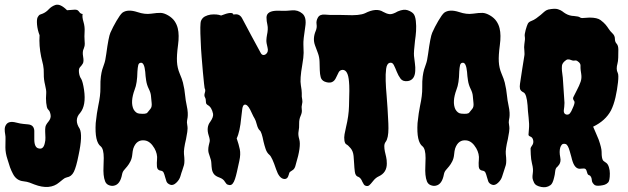

<svg xmlns="http://www.w3.org/2000/svg" viewBox="-25 -779 2674 818"><path d="M321.3 -442.4Q328.1 -429.7 333 -396.5Q342.8 -330.1 316.4 -297.9Q289.1 -268.6 314.5 -230.5Q328.1 -203.1 309.6 -117.2Q299.8 -67.4 289.6 -46.9Q279.3 -26.4 259.8 -23.4Q251 -21.5 243.7 -15.1Q236.3 -8.8 227.5 -2Q187.5 32.2 121.1 6.8Q111.3 2.9 101.1 -1Q90.8 -4.9 74.2 -6.8Q44.9 -9.8 30.3 -38.1Q23.4 -50.8 17.6 -66.4L6.8 -100.6Q-2 -127 -2 -150.9Q-2 -174.8 -1.5 -186Q-1 -197.3 -2.9 -207Q-4.9 -216.8 -4.9 -227.5Q-4.9 -238.3 0 -246.1Q10.7 -265.6 43.9 -256.8Q62.5 -252 74.7 -251Q86.9 -250 95.7 -249Q123 -246.1 121.1 -214.8Q121.1 -200.2 121.1 -185.5Q121.1 -149.4 140.6 -146.5Q160.2 -141.6 166 -169.9Q168.9 -180.7 168.5 -192.9Q168 -205.1 167.5 -217.3Q167 -229.5 168.5 -238.3Q169.9 -247.1 181.6 -261.2Q193.4 -275.4 190.4 -290.5Q187.5 -305.7 182.1 -310.1Q176.8 -314.5 174.8 -322.8Q172.9 -331.1 171.9 -340.8Q170.9 -350.6 170.9 -360.4Q170.9 -370.1 171.9 -381.8Q172.9 -393.6 167 -417.5Q161.1 -441.4 161.6 -463.4Q162.1 -485.4 158.7 -502Q155.3 -518.6 150.4 -537.1Q140.6 -584 143.6 -628.9Q134.8 -651.4 132.8 -674.3Q130.9 -697.3 135.7 -706.1Q140.6 -714.8 145.5 -716.8Q150.4 -718.8 156.2 -720.7Q170.9 -726.6 182.6 -739.3Q194.3 -752 210.9 -757.8Q231.4 -764.6 260.7 -735.4Q280.3 -737.3 292.5 -737.8Q304.7 -738.3 309.6 -731.9Q314.5 -725.6 316.4 -723.6Q323.2 -718.8 327.1 -719.7Q324.2 -707 330.6 -686Q336.9 -665 335.4 -644Q334 -623 335.4 -606.4Q336.9 -589.8 335.4 -583.5Q334 -577.1 332 -572.3Q325.2 -559.6 329.1 -538.1Q333 -516.6 327.6 -507.8Q322.3 -499 315.9 -492.7Q309.6 -486.3 311.5 -469.7Q313.5 -453.1 321.3 -442.4Z M461.9 11.7Q452.1 14.6 439.9 10.3Q427.7 5.9 422.9 -6.3Q418 -18.6 416.5 -34.7Q415 -50.8 416 -69.3Q417 -87.9 417 -105.5Q417 -144.5 404.3 -155.3Q377.9 -174.8 382.8 -254.9Q387.7 -300.8 393.6 -328.1Q403.3 -373 402.8 -404.3Q402.3 -435.5 404.8 -453.1Q407.2 -470.7 410.6 -482.4Q414.1 -494.1 418.9 -506.8Q423.8 -519.5 427.7 -548.8Q437.5 -622.1 445.3 -639.6Q456.1 -664.1 471.2 -689.9Q486.3 -715.8 496.1 -724.6Q518.6 -741.2 560.5 -727.5Q591.8 -716.8 618.7 -720.7Q645.5 -724.6 659.7 -724.1Q673.8 -723.6 691.4 -713.4Q709 -703.1 718.8 -689Q728.5 -674.8 732.4 -658.2Q739.3 -629.9 733.4 -586.4Q727.5 -543 729 -516.1Q730.5 -489.3 740.7 -465.3Q751 -441.4 754.4 -427.2Q757.8 -413.1 760.3 -398.9Q762.7 -384.8 764.2 -368.7Q765.6 -352.5 770 -332Q774.4 -311.5 774.9 -299.3Q775.4 -287.1 774.4 -279.3Q773.4 -271.5 772 -265.1Q770.5 -258.8 772.9 -245.6Q775.4 -232.4 772.9 -216.8Q770.5 -201.2 767.6 -186.5Q756.8 -141.6 758.8 -123Q762.7 -89.8 758.8 -75.7Q754.9 -61.5 751.5 -52.7Q748 -43.9 743.7 -28.3Q739.3 -12.7 725.6 0Q711.9 12.7 699.7 7.8Q687.5 2.9 684.1 -6.3Q680.7 -15.6 678.2 -25.4Q675.8 -35.2 672.4 -43Q668.9 -50.8 660.2 -51.8Q644.5 -53.7 643.6 -69.8Q642.6 -85.9 644 -98.1Q645.5 -110.4 642.6 -123Q639.6 -135.7 632.8 -147.5Q615.2 -177.7 591.8 -180.7Q556.6 -185.5 543 -146.5Q540 -136.7 538.6 -120.6Q537.1 -104.5 530.8 -91.8Q524.4 -79.1 517.1 -70.3Q509.8 -61.5 503.4 -54.2Q497.1 -46.9 495.1 -36.1Q487.3 5.9 461.9 11.7ZM548.8 -397.5Q529.3 -344.7 543.9 -313.5Q553.7 -295.9 569.3 -294.9Q597.7 -292 603 -299.3Q608.4 -306.6 615.7 -314.9Q623 -323.2 621.1 -340.3Q619.1 -357.4 618.2 -370.6Q617.2 -383.8 608.9 -400.4Q600.6 -417 597.7 -436Q594.7 -455.1 593.8 -472.7Q589.8 -511.7 576.2 -511.7Q566.4 -511.7 564 -501.5Q561.5 -491.2 560.5 -474.6Q559.6 -423.8 548.8 -397.5Z M917 -712.9Q965.8 -732.4 969.7 -716.8Q994.1 -722.7 1005.9 -702.1Q1009.8 -695.3 1021 -673.8Q1032.2 -652.3 1045.4 -627.9Q1058.6 -603.5 1070.3 -582Q1082 -560.5 1085.9 -553.2Q1089.8 -545.9 1095.7 -544.9Q1101.6 -543.9 1107.4 -547.9Q1120.1 -557.6 1114.7 -577.1Q1109.4 -596.7 1109.9 -607.9Q1110.4 -619.1 1112.3 -628.9Q1118.2 -656.2 1114.3 -672.9Q1110.4 -689.5 1110.4 -704.1Q1110.4 -733.4 1158.2 -733.4Q1168 -733.4 1180.7 -732.9Q1193.4 -732.4 1218.8 -734.9Q1244.1 -737.3 1263.2 -721.2Q1282.2 -705.1 1275.4 -664.1Q1266.6 -608.4 1267.6 -589.4Q1268.6 -570.3 1268.6 -553.7Q1268.6 -536.1 1262.7 -502Q1252 -441.4 1256.8 -416Q1260.7 -393.6 1260.7 -382.8V-367.2Q1260.7 -364.3 1262.7 -354.5Q1264.6 -344.7 1261.7 -334.5Q1258.8 -324.2 1260.7 -312.5Q1262.7 -300.8 1255.9 -285.6Q1249 -270.5 1249.5 -252.4Q1250 -234.4 1247.1 -219.7Q1244.1 -205.1 1250 -185.5Q1258.8 -155.3 1235.4 -79.1Q1231.4 -60.5 1223.1 -55.2Q1214.8 -49.8 1210.9 -46.9Q1207 -43.9 1205.1 -34.2Q1200.2 -14.6 1184.6 -16.6Q1164.1 -19.5 1151.4 -57.6Q1133.8 -110.4 1123 -119.1Q1112.3 -127.9 1106.9 -143.6Q1101.6 -159.2 1097.7 -175.8Q1089.8 -216.8 1082 -223.1Q1074.2 -229.5 1069.3 -248Q1064.5 -266.6 1059.6 -274.4Q1054.7 -282.2 1050.3 -292Q1045.9 -301.8 1041 -311.5Q1028.3 -335.9 1016.6 -333Q1009.8 -331.1 1007.3 -315.9Q1004.9 -300.8 1002.9 -279.3Q997.1 -216.8 983.4 -189.5Q992.2 -164.1 996.6 -143.1Q1001 -122.1 994.6 -93.3Q988.3 -64.5 984.4 -46.9Q980.5 -29.3 976.1 -16.1Q971.7 -2.9 965.8 3.9Q960 10.7 951.2 9.3Q942.4 7.8 939.5 3.9Q936.5 0 933.6 -3.9Q926.8 -16.6 910.2 -22.5Q893.6 -28.3 886.7 -37.1Q879.9 -45.9 877.9 -57.6Q876 -69.3 875.5 -83Q875 -96.7 868.7 -112.8Q862.3 -128.9 862.3 -139.6Q862.3 -150.4 864.3 -158.7Q866.2 -167 868.2 -175.3Q870.1 -183.6 864.3 -201.2Q852.5 -237.3 871.1 -260.7Q884.8 -280.3 882.8 -293.9Q877 -322.3 860.4 -331.1Q852.5 -335.9 852.5 -342.8Q852.5 -357.4 848.1 -364.7Q843.8 -372.1 847.7 -383.8Q851.6 -395.5 846.7 -403.3Q846.7 -404.3 844.2 -423.3Q841.8 -442.4 839.4 -472.2Q836.9 -502 834 -536.6Q831.1 -571.3 830.1 -603.5Q826.2 -677.7 831.5 -690.4Q836.9 -703.1 848.1 -709Q859.4 -714.8 872.1 -716.8Q899.4 -719.7 917 -712.9Z M1450.2 -714.8Q1506.8 -711.9 1530.3 -722.7Q1578.1 -747.1 1607.4 -728.5Q1621.1 -720.7 1633.8 -718.8Q1646.5 -716.8 1669.9 -730.5Q1695.3 -741.2 1711.9 -735.4Q1728.5 -729.5 1736.3 -720.7Q1744.1 -711.9 1746.6 -689.9Q1749 -668 1747.6 -646.5Q1746.1 -625 1743.2 -606.4Q1737.3 -556.6 1738.8 -541Q1740.2 -525.4 1742.7 -508.8Q1745.1 -492.2 1744.1 -476.6Q1742.2 -438.5 1712.9 -433.6Q1691.4 -430.7 1681.6 -443.8Q1671.9 -457 1665.5 -473.1Q1659.2 -489.3 1652.8 -502Q1646.5 -514.6 1634.8 -511.2Q1623 -507.8 1620.1 -485.8Q1617.2 -463.9 1618.2 -434.1Q1619.1 -404.3 1622.1 -372.6Q1625 -340.8 1626 -318.8Q1627 -296.9 1628.4 -274.4Q1629.9 -252 1629.9 -232.4Q1629.9 -190.4 1618.2 -174.8Q1612.3 -167 1612.3 -156.2Q1612.3 -145.5 1614.7 -133.8Q1617.2 -122.1 1620.1 -110.4Q1623 -98.6 1623 -82Q1623 -43 1587.9 -27.3Q1575.2 -21.5 1564.5 -7.8Q1553.7 5.9 1548.3 10.3Q1543 14.6 1535.6 13.2Q1528.3 11.7 1524.9 6.3Q1521.5 1 1518.6 -4.9Q1512.7 -20.5 1502 -25.4Q1489.3 -28.3 1486.8 -46.9Q1484.4 -65.4 1483.9 -79.6Q1483.4 -93.8 1481.4 -114.3Q1479.5 -134.8 1468.8 -147.5Q1458 -160.2 1451.2 -163.6Q1444.3 -167 1442.4 -180.2Q1440.4 -193.4 1442.9 -207Q1445.3 -220.7 1449.2 -237.3Q1460.9 -285.2 1461.9 -327.1Q1464.8 -405.3 1461.9 -430.7Q1458 -481.4 1434.6 -481.4Q1422.9 -480.5 1418 -471.2Q1413.1 -461.9 1407.2 -449.2Q1393.6 -417 1357.4 -431.6Q1344.7 -437.5 1341.3 -450.2Q1337.9 -462.9 1337.4 -480Q1336.9 -497.1 1336.4 -516.1Q1335.9 -535.2 1329.6 -552.2Q1323.2 -569.3 1317.4 -585Q1311.5 -600.6 1312.5 -616.2Q1313.5 -631.8 1319.8 -646.5Q1326.2 -661.1 1323.7 -675.8Q1321.3 -690.4 1329.6 -704.6Q1337.9 -718.8 1359.9 -716.8Q1381.8 -714.8 1398.9 -715.3Q1416 -715.8 1450.2 -714.8Z M1833 11.7Q1823.2 14.6 1811 10.3Q1798.8 5.9 1793.9 -6.3Q1789.1 -18.6 1787.6 -34.7Q1786.1 -50.8 1787.1 -69.3Q1788.1 -87.9 1788.1 -105.5Q1788.1 -144.5 1775.4 -155.3Q1749 -174.8 1753.9 -254.9Q1758.8 -300.8 1764.6 -328.1Q1774.4 -373 1773.9 -404.3Q1773.4 -435.5 1775.9 -453.1Q1778.3 -470.7 1781.7 -482.4Q1785.2 -494.1 1790 -506.8Q1794.9 -519.5 1798.8 -548.8Q1808.6 -622.1 1816.4 -639.6Q1827.1 -664.1 1842.3 -689.9Q1857.4 -715.8 1867.2 -724.6Q1889.6 -741.2 1931.6 -727.5Q1962.9 -716.8 1989.7 -720.7Q2016.6 -724.6 2030.8 -724.1Q2044.9 -723.6 2062.5 -713.4Q2080.1 -703.1 2089.8 -689Q2099.6 -674.8 2103.5 -658.2Q2110.4 -629.9 2104.5 -586.4Q2098.6 -543 2100.1 -516.1Q2101.6 -489.3 2111.8 -465.3Q2122.1 -441.4 2125.5 -427.2Q2128.9 -413.1 2131.3 -398.9Q2133.8 -384.8 2135.3 -368.7Q2136.7 -352.5 2141.1 -332Q2145.5 -311.5 2146 -299.3Q2146.5 -287.1 2145.5 -279.3Q2144.5 -271.5 2143.1 -265.1Q2141.6 -258.8 2144 -245.6Q2146.5 -232.4 2144 -216.8Q2141.6 -201.2 2138.7 -186.5Q2127.9 -141.6 2129.9 -123Q2133.8 -89.8 2129.9 -75.7Q2126 -61.5 2122.6 -52.7Q2119.1 -43.9 2114.7 -28.3Q2110.4 -12.7 2096.7 0Q2083 12.7 2070.8 7.8Q2058.6 2.9 2055.2 -6.3Q2051.8 -15.6 2049.3 -25.4Q2046.9 -35.2 2043.5 -43Q2040 -50.8 2031.2 -51.8Q2015.6 -53.7 2014.6 -69.8Q2013.7 -85.9 2015.1 -98.1Q2016.6 -110.4 2013.7 -123Q2010.7 -135.7 2003.9 -147.5Q1986.3 -177.7 1962.9 -180.7Q1927.7 -185.5 1914.1 -146.5Q1911.1 -136.7 1909.7 -120.6Q1908.2 -104.5 1901.9 -91.8Q1895.5 -79.1 1888.2 -70.3Q1880.9 -61.5 1874.5 -54.2Q1868.2 -46.9 1866.2 -36.1Q1858.4 5.9 1833 11.7ZM1919.9 -397.5Q1900.4 -344.7 1915 -313.5Q1924.8 -295.9 1940.4 -294.9Q1968.8 -292 1974.1 -299.3Q1979.5 -306.6 1986.8 -314.9Q1994.1 -323.2 1992.2 -340.3Q1990.2 -357.4 1989.3 -370.6Q1988.3 -383.8 1980 -400.4Q1971.7 -417 1968.8 -436Q1965.8 -455.1 1964.8 -472.7Q1960.9 -511.7 1947.3 -511.7Q1937.5 -511.7 1935.1 -501.5Q1932.6 -491.2 1931.6 -474.6Q1930.7 -423.8 1919.9 -397.5Z M2455.1 -702.1 2486.3 -704.1Q2519.5 -704.1 2533.7 -693.4Q2547.9 -682.6 2555.2 -673.8Q2562.5 -665 2568.4 -655.8Q2574.2 -646.5 2584.5 -636.7Q2594.7 -627 2594.7 -613.8Q2594.7 -600.6 2602.1 -592.8Q2609.4 -585 2609.4 -567.4Q2609.4 -549.8 2608.9 -533.7Q2608.4 -517.6 2605.5 -507.3Q2602.5 -497.1 2602.5 -486.8Q2602.5 -476.6 2606.9 -468.3Q2611.3 -460 2607.9 -428.2Q2604.5 -396.5 2597.2 -364.3Q2589.8 -332 2578.1 -308.6Q2554.7 -264.6 2502 -239.3Q2506.8 -227.5 2513.2 -213.4Q2519.5 -199.2 2525.4 -184.6Q2538.1 -148.4 2538.1 -132.3Q2538.1 -116.2 2539.6 -108.9Q2541 -101.6 2543 -97.7Q2544.9 -93.8 2548.3 -91.8Q2551.8 -89.8 2558.6 -84.5Q2565.4 -79.1 2569.3 -66.4Q2573.2 -53.7 2573.2 -40Q2573.2 -8.8 2565.9 -1.5Q2558.6 5.9 2550.3 8.3Q2542 10.7 2533.2 11.7Q2510.7 14.6 2504.9 5.9Q2497.1 -2 2496.6 -10.3Q2496.1 -18.6 2493.2 -24.9Q2490.2 -31.2 2484.4 -32.7Q2478.5 -34.2 2476.1 -44.9Q2473.6 -55.7 2469.2 -59.1Q2464.8 -62.5 2451.2 -60.5Q2426.8 -55.7 2415 -89.8Q2412.1 -97.7 2409.2 -110.4Q2406.2 -123 2402.3 -134.8Q2394.5 -163.1 2384.3 -165.5Q2374 -168 2369.1 -163.1Q2364.3 -158.2 2361.8 -149.9Q2359.4 -141.6 2359.4 -131.3Q2359.4 -121.1 2361.8 -109.4Q2364.3 -97.7 2362.3 -89.8Q2360.4 -82 2356.9 -77.1Q2353.5 -72.3 2349.6 -68.4Q2341.8 -63.5 2340.3 -48.8Q2338.9 -34.2 2335.9 -23.4Q2330.1 2.9 2320.3 9.8Q2310.5 16.6 2300.8 18.1Q2291 19.5 2281.2 17.6Q2256.8 12.7 2251 0.5Q2245.1 -11.7 2244.1 -18.1Q2243.2 -24.4 2243.7 -30.3Q2244.1 -36.1 2245.1 -43Q2246.1 -49.8 2245.6 -59.1Q2245.1 -68.4 2241.2 -84Q2237.3 -99.6 2236.3 -121.1L2235.4 -146.5Q2235.4 -150.4 2242.2 -159.7Q2249 -168.9 2246.6 -181.2Q2244.1 -193.4 2235.4 -196.8Q2226.6 -200.2 2226.6 -205.1Q2226.6 -210 2228.5 -229.5Q2230.5 -249 2227.1 -278.3Q2223.6 -307.6 2222.7 -330.1Q2218.8 -378.9 2205.6 -385.3Q2192.4 -391.6 2190.4 -400.9Q2188.5 -410.2 2190.4 -421.9Q2192.4 -433.6 2194.8 -451.2Q2197.3 -468.8 2200.2 -486.8Q2203.1 -504.9 2205.6 -520.5Q2208 -536.1 2209 -542Q2210 -547.9 2209.5 -553.2Q2209 -558.6 2209 -563.5Q2207 -579.1 2209 -590.8Q2212.9 -613.3 2210.9 -622.6Q2209 -631.8 2214.4 -650.9Q2219.7 -669.9 2223.6 -677.7Q2227.5 -685.5 2238.3 -689.5Q2249 -693.4 2259.3 -700.7Q2269.5 -708 2278.3 -715.3Q2287.1 -722.7 2293.9 -729Q2300.8 -735.4 2310.5 -738.3Q2338.9 -744.1 2352.1 -739.7Q2365.2 -735.4 2371.1 -730.5Q2377 -725.6 2385.3 -720.7Q2393.6 -715.8 2402.8 -713.4Q2412.1 -710.9 2419.9 -710.9Q2440.4 -709 2444.8 -705.6Q2449.2 -702.1 2455.1 -702.1ZM2374 -429.7 2379.9 -340.8Q2379.9 -332 2378.9 -323.7Q2377.9 -315.4 2377 -308.6Q2376 -293.9 2387.7 -291Q2397.5 -289.1 2403.3 -296.4Q2409.2 -303.7 2414.1 -316.4Q2425.8 -340.8 2421.9 -347.7Q2414.1 -357.4 2417.5 -364.7Q2420.9 -372.1 2432.1 -393.6Q2443.4 -415 2448.7 -430.7Q2454.1 -446.3 2451.2 -464.4Q2448.2 -482.4 2448.2 -489.3V-500Q2448.2 -507.8 2440.9 -514.2Q2433.6 -520.5 2430.7 -521Q2427.7 -521.5 2425.8 -521.5Q2417 -519.5 2409.2 -522.9Q2401.4 -526.4 2394.5 -525.9Q2387.7 -525.4 2378.9 -516.6Q2370.1 -507.8 2369.1 -498.5Q2368.2 -489.3 2369.1 -477.5Q2374 -442.4 2374 -429.7Z"/></svg>

Font: Creepster
Style: Regular
Weight: 400
Designer: Font Diner, Inc
Foundry: Font Diner, Inc
Version: Version 1.002